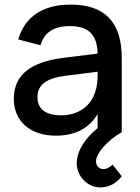

<svg xmlns="http://www.w3.org/2000/svg" viewBox="-20 -575 610 835"><path d="M417 240C452.5 240 486 223 509.5 191.5L469.5 141C457 153.5 442 160.5 429.5 160.5C412 160.5 397.5 146 397.5 127.5C397.5 91 448.5 34 509.5 0V-322.5C509.5 -479.5 436 -555 285.5 -555C167 -555 87 -501.5 59.5 -403.5L156 -378C173.5 -435 214 -461.5 284.5 -461.5C364 -461.5 403 -424.5 404.5 -342L256 -323.5C119.5 -306.5 40 -253.5 40 -145C40 -47.5 111.5 15 223 15C307 15 368 -17 404.5 -79V-18C398 -12.5 392 -7 386 -1.5C341.5 40 313.5 89 313.5 134.5C313.5 190 359 240 417 240ZM404.5 -263V-259.5C404.5 -235.5 404.5 -203.5 394.5 -177.5C377.5 -116 322 -73.5 247 -73.5C178.5 -73.5 143 -100.5 143 -153C143 -206.5 181.5 -235.5 269 -246Z"/></svg>

Font: Vela Sans SemBd
Style: Regular
Weight: 600
Designer: Principal design: Mikhail Sharanda - project Manrope.
Design modification: Ravid Balaliev
Foundry: Mikhail Sharanda
Version: Version 1.001